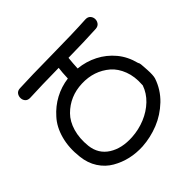

<svg xmlns="http://www.w3.org/2000/svg" viewBox="-140 -990 1260 1260"><g transform="rotate(45 490.5 -359.5)"><path d="M696 -3Q762 -10 812 -42.5Q862 -75 890 -124Q946 -221 940 -342Q935 -420 905.5 -494Q876 -568 818 -629Q760 -689 682 -715Q659 -722 607 -719Q595 -719 576 -717Q557 -715 552 -715Q540 -714 531 -708Q456 -689 402 -644Q348 -599 316 -536.5Q284 -474 277 -402Q230 -404 185 -409Q183 -562 177 -671Q175 -693 160 -703.5Q145 -714 127.5 -713Q110 -712 97 -700Q84 -688 85 -665Q92 -549 94 -346Q96 -144 101 -43Q102 -20 116.5 -9.5Q131 1 149.5 0.5Q168 0 181 -12Q194 -24 193 -47Q188 -148 186 -317Q221 -312 278 -310Q287 -242 318.5 -183.5Q350 -125 401 -80Q451 -34 528 -13Q605 8 696 -3ZM686 -93Q610 -85 548.5 -103Q487 -121 449 -159Q371 -237 367 -352Q363 -467 433 -549Q467 -588 523.5 -609.5Q580 -631 651 -626H657Q712 -607 753.5 -563.5Q795 -520 819.5 -461Q844 -402 848 -336Q854 -237 811.5 -170Q769 -103 686 -93Z"/></g></svg>

Font: Balsamiq Sans
Style: Regular
Weight: 400
Designer: Michael Angeles
Foundry: Balsamiq SRL
Version: Version 1.020; ttfautohint (v1.8.4.7-5d5b);gftools[0.9.26]